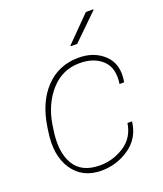

<svg xmlns="http://www.w3.org/2000/svg" viewBox="-137 -822 782 923"><g transform="rotate(-20 253.5 -360.5)"><path d="M226.6 -16.1Q291.5 -16.1 349.1 -52.7Q406.7 -89.4 418 -162.6H439.9L440.9 -159.7Q430.7 -78.6 366.2 -34.2Q301.8 10.3 222.7 10.3Q126 9.8 77.1 -63.5Q28.3 -136.7 46.4 -253.9L49.3 -274.4Q67.4 -397.5 134.8 -467.8Q202.1 -538.1 303.7 -538.1Q383.8 -538.1 434.6 -489.3Q485.4 -440.4 470.2 -354L469.2 -351.6H446.3Q458 -431.6 415 -471.7Q372.1 -511.7 299.8 -511.7Q210.4 -511.7 150.9 -444.3Q91.3 -377 75.7 -274.4L72.8 -253.9Q55.7 -144.5 93.8 -80.1Q131.8 -15.6 226.6 -16.1ZM412.6 -732.4H450.2L451.2 -729.5L320.8 -602.5H288.6L287.1 -605.5Z"/></g></svg>

Font: Roboto-ThinItalic
Style: Italic
Weight: 250
Italic angle: -12°
Designer: Google
Version: Version 1.100141; 2013; ttfautohint (v0.94.14-c901) -l 8 -r 